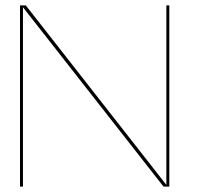

<svg xmlns="http://www.w3.org/2000/svg" viewBox="-20 -695 748 715"><path d="M54.5 0V-675H76L599.5 -6.5V-675H610.5V0H589L65.5 -668V0Z"/></svg>

Font: Anybody ExtraExpanded Thin
Style: Regular
Weight: 100
Width: 8
Designer: Tyler Finck
Foundry: Etcetera Type Company
Version: Version 1.010; ttfautohint (v1.8.3) -l 8 -r 50 -G 200 -x 14 